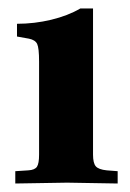

<svg xmlns="http://www.w3.org/2000/svg" viewBox="-20 -786 307 452"><path d="M16 -354V-383L47 -385Q62 -386 67 -393.5Q72 -401 72 -422V-641Q72 -673 67.5 -682.5Q63 -692 48 -695L20 -700V-730Q61 -730 100.5 -739.5Q140 -749 169 -766H199V-422Q199 -402 205.5 -394.5Q212 -387 231 -385L257 -383V-354L138 -356Z"/></svg>

Font: Baskervville SC
Style: Regular
Weight: 400
Designer: Alexis Faudot, Rémi Forte, Morgane Pierson, Rafael Ribas, Tanguy Vanlaeys, Rosalie Wagner, Thomas Huot-Marchand
Foundry: ANRT
Version: Version 1.100